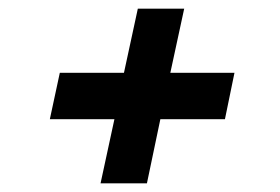

<svg xmlns="http://www.w3.org/2000/svg" viewBox="-20 -534 647 443"><path d="M212 -111 244 -259H95L118 -366H266L298 -514H405L373 -366H521L499 -259H350L319 -111Z"/></svg>

Font: Be Vietnam Pro SemiBold
Style: Italic
Weight: 600
Italic angle: -12°
Designer: Lam Bao, Tony Le, Vietanh Nguyen
Foundry: Yellow Type Foundry
Version: Version 1.002; ttfautohint (v1.8.3)